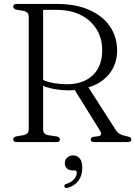

<svg xmlns="http://www.w3.org/2000/svg" viewBox="-20 -720 686 973"><path d="M573.5 -464.5Q573.5 -395.5 534 -346Q494.5 -296.5 428 -277.5L565.5 -63Q575.5 -47.5 588 -40.8Q600.5 -34 618.5 -30.5Q635 -27 640.2 -23.5Q645.5 -20 645.5 -13.5Q645.5 0 627.5 0H457Q439.5 0 439.5 -13.5Q439.5 -23 453.5 -26.5L479.5 -30Q501 -34 486 -59L358.5 -264Q343.5 -262 329 -262Q294.5 -262 260.2 -267.8Q226 -273.5 198.5 -285V-64Q198.5 -39.5 224 -35L268 -28.5Q283.5 -25 283.5 -13.5Q283.5 0 266 0H65Q47 0 47 -13.5Q47 -25 63 -29L99 -35Q125.5 -40.5 125.5 -64V-636.5Q125.5 -659.5 99 -665L63 -671Q47 -675 47 -686.5Q47 -700 65 -700H267.5Q365 -700 433.5 -669.2Q502 -638.5 537.8 -585.2Q573.5 -532 573.5 -464.5ZM198.5 -670V-314.5Q226 -302.5 258.8 -297.8Q291.5 -293 318 -293Q402 -293 450 -338.5Q498 -384 498 -465.5Q498 -524.5 470 -570.8Q442 -617 390 -643.5Q338 -670 266 -670ZM347 143.5Q328.5 143.5 318.5 133Q308.5 122.5 308.5 107Q308.5 89.5 320.5 78.5Q332.5 67.5 350.5 67.5Q370.5 67.5 383.8 82.5Q397 97.5 397 130.5Q397 169.5 377.5 195.8Q358 222 323 231.5Q310 235.5 306.5 225.5Q303.5 215.5 316 212Q342 204 355.5 188Q369 172 369 155Q369 143.5 358 143.5Z"/></svg>

Font: Fraunces 72pt Soft Light
Style: Regular
Weight: 300
Version: Version 1.000;[b76b70a41]